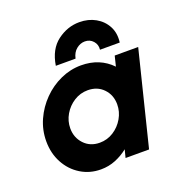

<svg xmlns="http://www.w3.org/2000/svg" viewBox="-114 -694 747 800"><g transform="rotate(-20 259.5 -294.0)"><path d="M200 9.7Q150.7 9.7 110.8 -14.9Q70.8 -39.6 47.9 -82.3Q25 -125 25 -177.8Q25 -227.8 45.1 -272.6Q65.3 -317.4 99.7 -352.1Q134 -386.8 177.8 -406.6Q221.5 -426.4 268.8 -426.4Q351.4 -426.4 404.2 -371.5L415.3 -416.7H519.4L416 0H311.8L320.8 -35.4Q295.8 -15.3 265.3 -2.8Q234.7 9.7 200 9.7ZM233.3 -96.5Q266.7 -96.5 294.4 -114.2Q322.2 -131.9 338.9 -160.8Q355.6 -189.6 355.6 -222.2Q355.6 -263.9 328.8 -291.7Q302.1 -319.4 259.7 -319.4Q226.4 -319.4 198.6 -301.7Q170.8 -284 154.2 -255.6Q137.5 -227.1 137.5 -194.4Q137.5 -153.5 164.2 -125Q191 -96.5 233.3 -96.5ZM170.1 -460.4Q181.2 -530.6 226 -564.2Q270.8 -597.9 323.6 -597.9Q363.9 -597.9 395.1 -580.2Q426.4 -562.5 442.7 -531.6Q459 -500.7 453.5 -460.4H366Q368.7 -482.6 354.5 -498.6Q340.3 -514.6 318.1 -514.6Q297.9 -514.6 280.6 -500.7Q263.2 -486.8 257.6 -460.4Z"/></g></svg>

Font: Afacad
Style: Bold Italic
Weight: 700
Italic angle: -14°
Designer: Kristian Moeller
Foundry: Dicotype
Version: Version 1.000; ttfautohint (v1.8.4.7-5d5b)